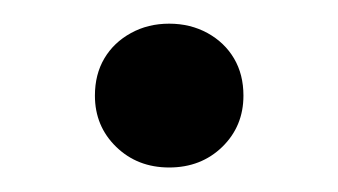

<svg xmlns="http://www.w3.org/2000/svg" viewBox="-20 -294 280 159"><path d="M120.1 -155.3Q93.8 -155.3 76.2 -172.4Q58.6 -189.5 58.6 -214.8Q58.6 -232.4 66.4 -245.6Q74.2 -258.8 88.4 -266.6Q102.5 -274.4 120.1 -274.4Q137.7 -274.4 151.9 -266.6Q166 -258.8 173.8 -245.6Q181.6 -232.4 181.6 -214.8Q181.6 -189.5 164.1 -172.4Q146.5 -155.3 120.1 -155.3Z"/></svg>

Font: Crimson Pro ExtraLight
Style: Regular
Weight: 400
Version: Version 1.002